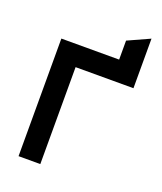

<svg xmlns="http://www.w3.org/2000/svg" viewBox="-157 -973 908 1074"><g transform="rotate(20 297.0 -436.0)"><path d="M83 0V-700H427V-813L557 -872V-577H212.5V0Z"/></g></svg>

Font: Overpass
Style: Bold
Weight: 700
Designer: Delve Withrington, Dave Bailey, Thomas Jockin
Foundry: Delve Fonts LLC
Version: Version 4.000; ttfautohint (v1.8.3)